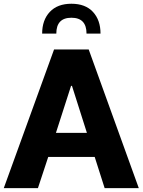

<svg xmlns="http://www.w3.org/2000/svg" viewBox="-22 -979 743 999"><path d="M349.6 -959.5Q422.4 -959.5 461.7 -917Q501 -874.5 501 -804.2H428.2Q428.2 -886.7 349.6 -886.7Q271 -886.7 271 -804.2H197.3Q197.3 -874.5 237.1 -917Q276.9 -959.5 349.6 -959.5ZM229 -162.6 175.3 0H-2.4L259.3 -721.7H439.5L700.2 0H522.5L470.7 -162.6ZM347.7 -532.2 269 -287.6H430.2L352.5 -532.2Z"/></svg>

Font: Estedad-FD ExtraBold
Style: Regular
Weight: 800
Designer: Amin Abedi
Version: Version 7.3